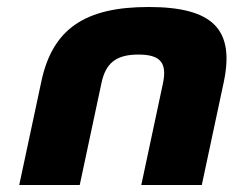

<svg xmlns="http://www.w3.org/2000/svg" viewBox="-20 -529 668 549"><path d="M98 -295 35 0H208L270 -291C282 -348 311 -373 376 -373C440 -373 458 -348 446 -291L384 0H557L620 -295C651 -444 590 -509 405 -509C225 -509 130 -448 98 -295Z"/></svg>

Font: LT Wave Black
Style: Italic
Weight: 900
Designer: Daniel Lyons
Version: Version 2.5 (Glyphs App)